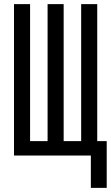

<svg xmlns="http://www.w3.org/2000/svg" viewBox="-20 -755 540 932"><path d="M421 157V0H48V-735H126V-70H211V-735H289V-70H374V-735H452V-70H498V157Z"/></svg>

Font: Iosevka SS18
Style: Regular
Weight: 400
Monospace: yes
Designer: Belleve Invis
Foundry: Belleve Invis
Version: Version 25.1.1; ttfautohint (v1.8.4)